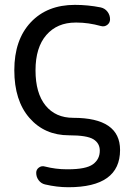

<svg xmlns="http://www.w3.org/2000/svg" viewBox="-20 -578 542 805"><path d="M293.9 -557.6Q348.6 -557.6 402.3 -546.9Q419.9 -543 430.7 -528.8Q441.4 -514.6 441.4 -497.1Q441.4 -482.4 429.7 -473.6Q418 -464.8 403.3 -468.8Q350.6 -483.4 301.8 -483.4Q298.8 -483.4 296.9 -483.4Q219.7 -483.4 174.3 -431.2Q128.9 -378.9 128.9 -283.2Q128.9 -187.5 170.9 -135.7Q212.9 -84 287.1 -84Q483.4 -84 483.4 50.8Q483.4 207 266.6 207Q218.8 207 168.9 195.3Q152.3 191.4 142.1 177.7Q131.8 164.1 131.8 146.5Q131.8 132.8 143.1 124.5Q154.3 116.2 168 120.1Q213.9 131.8 259.8 131.8Q261.7 131.8 264.6 131.8Q340.8 131.8 369.6 110.8Q398.4 89.8 398.4 53.7Q398.4 22.5 371.6 5.9Q344.7 -10.7 269.5 -10.7Q167 -10.7 103.5 -83.5Q40 -156.2 40 -283.7Q40 -411.1 108.9 -484.4Q177.7 -557.6 293.9 -557.6Z"/></svg>

Font: Gen Jyuu GothicX Regular
Style: Regular
Weight: 400
Designer: [Source Han Sans]
Ryoko NISHIZUKA  (kana & ideographs); Paul D. Hunt (Latin, Greek & Cyrillic); Wenlong ZHANG  (bopomofo
Version: Version 1.002.20150607